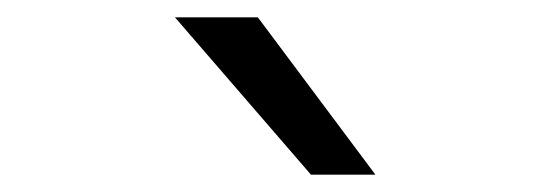

<svg xmlns="http://www.w3.org/2000/svg" viewBox="-20 -820 642 224"><path d="M342.8 -616.2H418L280.8 -799.8H184.1Z"/></svg>

Font: Hack
Style: Regular
Weight: 400
Monospace: yes
Designer: Christopher Simpkins
Foundry: Christopher Simpkins
Version: Version 2.010